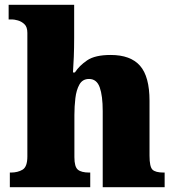

<svg xmlns="http://www.w3.org/2000/svg" viewBox="-20 -780 731 800"><path d="M21 0V-61H25Q54 -61 74 -73Q94 -85 94 -128V-643Q94 -668 81.5 -679.5Q69 -691 54 -695Q39 -699 31 -699H16V-760H289V-622Q289 -581 287.5 -542.5Q286 -504 284 -478H292Q310 -506 343 -528.5Q376 -551 441 -551Q524 -551 563.5 -506Q603 -461 603 -360V-131Q603 -85 615.5 -73Q628 -61 662 -61H666V0H408V-317Q408 -381 395.5 -416Q383 -451 351 -451Q324 -451 311 -428Q298 -405 294 -370.5Q290 -336 290 -301V-125Q290 -85 304.5 -73Q319 -61 352 -61H356V0Z"/></svg>

Font: Noto Serif Tamil Black
Style: Italic
Weight: 900
Italic angle: -12°
Designer: Indian Type Foundry, Tom Grace, and the Monotype Design Team
Foundry: Monotype Imaging Inc.
Version: Version 2.003; ttfautohint (v1.8.4.7-5d5b)